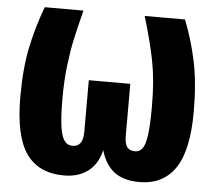

<svg xmlns="http://www.w3.org/2000/svg" viewBox="-51 -751 926 825"><g transform="rotate(5 412.0 -338.5)"><path d="M786 -303Q786 -136 733.5 -59Q681 18 579 18Q512 18 471.5 -12Q431 -42 413 -105Q398 -43 356.5 -12.5Q315 18 255 18Q144 18 91 -58Q38 -134 38 -303Q38 -425 57 -516Q76 -607 109 -695H276Q255 -612 245 -566Q235 -520 227 -454.5Q219 -389 219 -313Q219 -236 225 -192.5Q231 -149 244 -130.5Q257 -112 280 -112Q325 -112 325 -176V-399H504V-176Q504 -142 514.5 -127Q525 -112 549 -112Q570 -112 582 -129.5Q594 -147 599.5 -190Q605 -233 605 -312Q605 -423 588.5 -506.5Q572 -590 540 -695H714Q748 -609 767 -517.5Q786 -426 786 -303Z"/></g></svg>

Font: Fira Sans Condensed ExtraBold
Style: Regular
Weight: 800
Width: 3
Designer: Carrois Corporate & Edenspiekermann AG
Foundry: Carrois Corporate GbR & Edenspiekermann AG
Version: Version 4.203